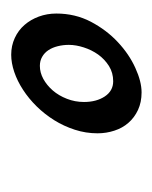

<svg xmlns="http://www.w3.org/2000/svg" viewBox="16 -664 280 353"><g transform="rotate(-90 156.5 -487.0)"><path d="M184.1 -419.4Q199.7 -419.4 212.2 -427.2Q224.6 -435.1 233.2 -447Q241.7 -459 246.3 -473.4Q251 -487.8 251 -501Q251 -511.7 248.5 -521.5Q246.1 -531.2 241.2 -538.6Q236.3 -545.9 229 -550Q221.7 -554.2 212.4 -554.2Q200.2 -554.2 188.5 -547.9Q176.8 -541.5 167.2 -530.5Q157.7 -519.5 151.9 -504.6Q146 -489.7 146 -473.1Q146 -450.2 156.2 -434.8Q166.5 -419.4 184.1 -419.4ZM308.6 -523.9Q308.6 -489.3 293.5 -460.4Q278.3 -431.6 256.1 -410.9Q233.9 -390.1 208.7 -378.7Q183.6 -367.2 163.6 -367.2Q145.5 -367.2 131.3 -373.8Q117.2 -380.4 107.7 -391.4Q98.1 -402.3 93.3 -417.2Q88.4 -432.1 88.4 -448.2Q88.4 -469.7 95 -490Q101.6 -510.3 112.5 -527.8Q123.5 -545.4 137.9 -560.1Q152.3 -574.7 168.5 -585.2Q184.6 -595.7 201.2 -601.3Q217.8 -606.9 232.9 -606.9Q249.5 -606.9 263.7 -600.3Q277.8 -593.8 287.6 -582.5Q297.4 -571.3 303 -556.2Q308.6 -541 308.6 -523.9Z"/></g></svg>

Font: Gentium Book Basic
Style: Italic
Weight: 400
Italic angle: -8°
Designer: J. Victor Gaultney and Annie Olsen
Foundry: SIL International
Version: Version 1.102; 2013; Maintenance release